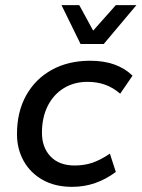

<svg xmlns="http://www.w3.org/2000/svg" viewBox="-20 -716 550 746"><path d="M260 10Q194 10 146 -17Q98 -44 72 -90.5Q46 -137 46 -195Q46 -282 82 -346Q118 -410 182 -445Q246 -480 330 -480Q383 -480 424 -465.5Q465 -451 495 -422L447 -352Q419 -376 388 -387Q357 -398 320 -398Q268 -398 228 -373.5Q188 -349 165.5 -304.5Q143 -260 143 -200Q143 -143 176.5 -108Q210 -73 270 -73Q307 -73 338.5 -83.5Q370 -94 407 -119L430 -48Q393 -20 350.5 -5Q308 10 260 10ZM293 -545 219 -696H288L342 -597L430 -696H510L383 -545Z"/></svg>

Font: Gantari Medium
Style: Italic
Weight: 500
Italic angle: -10°
Designer: Anugrah Pasau
Foundry: Lafontype
Version: Version 1.000